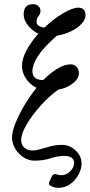

<svg xmlns="http://www.w3.org/2000/svg" viewBox="-20 -766 432 925"><path d="M260 139Q238 139 220 126Q215 123 216 116Q217 109 225 94Q231 78 238 74.5Q245 71 256 75Q264 78 277 78Q299 78 318 59.5Q337 41 337 19Q337 -15 287 -15Q259 -15 224 -3.5Q189 8 147 8Q118 8 93.5 -8Q69 -24 53.5 -49.5Q38 -75 38 -104Q38 -131 54 -171.5Q70 -212 96.5 -257Q123 -302 156 -343Q125 -358 105.5 -387Q86 -416 86 -447Q86 -484 108.5 -525Q131 -566 165 -604Q140 -614 117 -641Q94 -668 94 -697Q94 -746 140 -746Q154 -746 164.5 -737Q175 -728 175 -715Q175 -702 170 -695Q165 -688 160.5 -681Q156 -674 156 -662Q156 -647 168.5 -640.5Q181 -634 194 -633Q237 -674 283 -701.5Q329 -729 357 -729Q392 -729 392 -692Q392 -672 372.5 -651Q353 -630 321.5 -615Q290 -600 254 -594Q192 -540 164.5 -498.5Q137 -457 136 -423Q137 -402 148.5 -391.5Q160 -381 188 -380Q221 -413 255.5 -434.5Q290 -456 321 -456Q338 -456 349 -444Q360 -432 360 -412Q360 -394 345 -377.5Q330 -361 307.5 -349.5Q285 -338 262 -335Q228 -311 196 -278.5Q164 -246 138 -211Q112 -176 97 -145Q82 -114 82 -91Q82 -69 97 -55Q112 -41 137 -41Q154 -41 176.5 -48Q199 -55 225 -61.5Q251 -68 279 -68Q316 -68 344.5 -41Q373 -14 373 22Q373 47 359 74Q345 101 319.5 120Q294 139 260 139Z"/></svg>

Font: Junicode SmExp
Style: Italic
Weight: 400
Width: 6
Italic angle: -11°
Designer: Peter S. Baker
Version: Version 2.205; ttfautohint (v1.8.4)